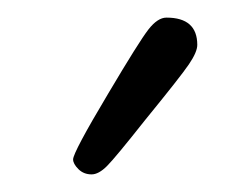

<svg xmlns="http://www.w3.org/2000/svg" viewBox="-20 -764 286 218"><path d="M63 -583Q63 -591 103 -658Q138 -717 148.5 -730.5Q159 -744 169 -744Q204 -744 204 -713Q204 -705 194.5 -691Q185 -677 145 -628Q111 -585 101.5 -575.5Q92 -566 84 -566Q75 -566 69 -572Q63 -578 63 -583Z"/></svg>

Font: Solway Light
Style: Regular
Weight: 300
Designer: Mariya V. Pigoulevskaya
Foundry: The Northern Block Ltd.
Version: Version 1.000;hotconv 1.0.109;makeotfexe 2.5.65596